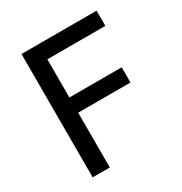

<svg xmlns="http://www.w3.org/2000/svg" viewBox="-164 -820 892 941"><g transform="rotate(-30 282.0 -349.0)"><path d="M90 0V-698H515V-612H187V-396H483V-310H187V0Z"/></g></svg>

Font: IBM Plex Sans Hebrew Text
Style: Regular
Weight: 450
Designer: Mike Abbink, Paul van der Laan, Pieter van Rosmalen, Yanek Iontef
Foundry: Bold Monday
Version: Version 1.2